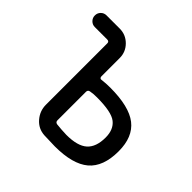

<svg xmlns="http://www.w3.org/2000/svg" viewBox="-141 -648 782 782"><g transform="rotate(45 250.0 -257.0)"><path d="M209 -240.2V-76.2Q209 -65.4 219.7 -63.5Q247.1 -60.5 276.4 -59.6Q340.8 -59.6 369.1 -85Q397.5 -110.4 397.5 -165Q397.5 -210.9 369.1 -233.4Q340.8 -255.9 256.8 -255.9Q235.4 -255.9 219.7 -252.9Q209 -251 209 -240.2ZM47.9 -452.1Q34.2 -452.1 24.4 -461.9Q14.6 -471.7 14.6 -485.8Q14.6 -500 24.4 -509.8Q34.2 -519.5 47.9 -519.5H124Q159.2 -519.5 184.1 -494.6Q209 -469.7 209 -434.6V-329.1Q209 -324.2 211.9 -321.3Q214.8 -318.4 218.8 -319.3Q242.2 -322.3 266.6 -322.3Q376 -322.3 425.3 -283.7Q474.6 -245.1 474.6 -163.1Q474.6 -74.2 426.8 -33.7Q378.9 6.8 276.4 6.8Q257.8 6.8 214.8 4.9Q178.7 2.9 154.8 -24.4Q130.9 -51.8 130.9 -87.9V-441.4Q130.9 -452.1 119.1 -452.1Z"/></g></svg>

Font: Rounded-X Mgen+ 1m regular
Style: Regular
Weight: 400
Designer: [Source Han Sans]
Ryoko NISHIZUKA  (kana & ideographs); Paul D. Hunt (Latin, Greek & Cyrillic); Wenlong ZHANG  (bopomofo
Version: Version 1.059.20150602